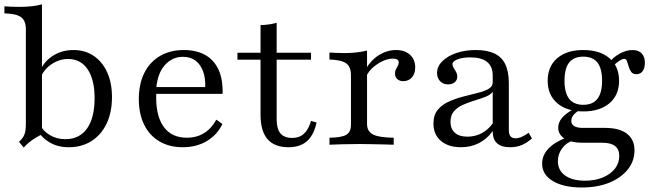

<svg xmlns="http://www.w3.org/2000/svg" viewBox="-23 -652 2958 865"><path d="M287.1 11.3Q237.9 11.3 202 -9.7Q166.1 -30.6 150.8 -58.1L159.7 -86.3Q172.6 -60.5 202.8 -42.7Q233.1 -25 271.8 -25Q334.7 -25 369 -73Q403.2 -121 403.2 -209.7Q403.2 -293.5 371.8 -339.9Q340.3 -386.3 283.1 -386.3Q243.5 -386.3 207.7 -361.7Q171.8 -337.1 158.9 -298.4L153.2 -317.7Q166.1 -366.1 208.9 -396.4Q251.6 -426.6 308.1 -426.6Q360.5 -426.6 399.6 -400Q438.7 -373.4 460.1 -325.8Q481.5 -278.2 481.5 -214.5Q481.5 -146 457.3 -95.2Q433.1 -44.4 389.1 -16.5Q345.2 11.3 287.1 11.3ZM83.9 12.9 62.9 -12.9Q75 -24.2 81.9 -35.5Q88.7 -46.8 91.1 -60.9Q93.5 -75 93.5 -95.2V-521Q93.5 -558.1 72.6 -574.2Q51.6 -590.3 -3.2 -591.9V-623.4Q10.5 -622.6 28.2 -621.8Q46 -621 62.9 -621Q93.5 -621 119.4 -623.8Q145.2 -626.6 166.1 -632.3V-46.8Q150.8 -39.5 135.9 -30.2Q121 -21 108.1 -10.5Q95.2 0 83.9 12.9Z M800 11.3Q740.3 11.3 695.6 -14.9Q650.8 -41.1 626.6 -89.9Q602.4 -138.7 602.4 -205.6Q602.4 -272.6 626.6 -322.2Q650.8 -371.8 696.8 -399.2Q742.7 -426.6 804.8 -426.6Q860.5 -426.6 900 -405.2Q939.5 -383.9 960.5 -340.3Q981.5 -296.8 979.8 -229H649.2L648.4 -259.7H901.6Q903.2 -300 891.9 -330.6Q880.6 -361.3 858.1 -378.6Q835.5 -396 800.8 -396Q754 -396 720.6 -359.7Q687.1 -323.4 680.6 -252.4L682.3 -250Q681.5 -241.9 681 -232.3Q680.6 -222.6 680.6 -212.1Q680.6 -125.8 716.1 -78.6Q751.6 -31.5 819.4 -31.5Q861.3 -31.5 894.8 -51.2Q928.2 -71 951.6 -112.9L979 -93.5Q955.6 -44.4 908.9 -16.5Q862.1 11.3 800 11.3Z M1276.6 11.3Q1213.7 11.3 1182.3 -25Q1150.8 -61.3 1150.8 -134.7V-383.1H1046.8V-414.5H1150.8V-538.7Q1172.6 -539.5 1190.7 -542.3Q1208.9 -545.2 1223.4 -549.2V-414.5H1378.2V-383.1H1223.4V-114.5Q1223.4 -71.8 1240.3 -51.2Q1257.3 -30.6 1293.5 -30.6Q1325.8 -30.6 1346.4 -49.6Q1366.9 -68.5 1378.2 -107.3L1403.2 -100Q1391.1 -43.5 1360.1 -16.1Q1329 11.3 1276.6 11.3Z M1461.3 0V-31.5Q1516.1 -32.3 1537.1 -44.8Q1558.1 -57.3 1558.1 -89.5V-312.9Q1558.1 -351.6 1536.3 -366.9Q1514.5 -382.3 1461.3 -383.9V-415.3Q1475.8 -414.5 1493.1 -413.7Q1510.5 -412.9 1529.8 -412.9Q1585.5 -412.9 1630.6 -424.2V-93.5Q1630.6 -59.7 1657.7 -46Q1684.7 -32.3 1750.8 -31.5V0Q1736.3 -0.8 1710.5 -1.2Q1684.7 -1.6 1654.4 -2.4Q1624.2 -3.2 1595.2 -3.2Q1554.8 -3.2 1517.3 -2Q1479.8 -0.8 1461.3 0ZM1793.5 -286.3Q1776.6 -286.3 1766.5 -296Q1756.5 -305.6 1756.5 -320.2Q1756.5 -331.5 1760.9 -339.9Q1765.3 -348.4 1769.4 -356Q1773.4 -363.7 1773.4 -371Q1773.4 -387.9 1746.8 -387.9Q1725.8 -387.9 1702.4 -377.4Q1679 -366.9 1658.9 -349.6Q1638.7 -332.3 1627.4 -308.9L1625.8 -342.7Q1650 -383.1 1685.9 -404.8Q1721.8 -426.6 1761.3 -426.6Q1800.8 -426.6 1824.2 -405.2Q1847.6 -383.9 1847.6 -348.4Q1847.6 -320.2 1832.7 -303.2Q1817.7 -286.3 1793.5 -286.3Z M2054 11.3Q1996.8 11.3 1963.3 -17.3Q1929.8 -46 1929.8 -95.2Q1929.8 -133.9 1949.2 -157.3Q1968.5 -180.6 1999.2 -194.4Q2029.8 -208.1 2063.7 -216.9Q2097.6 -225.8 2127.8 -233.1Q2158.1 -240.3 2177.4 -251.2Q2196.8 -262.1 2196.8 -280.6V-311.3Q2196.8 -352.4 2171.4 -373Q2146 -393.5 2096 -393.5Q2061.3 -393.5 2038.3 -384.7Q2015.3 -375.8 2015.3 -362.9Q2015.3 -355.6 2020.6 -346.8Q2025.8 -337.9 2031.5 -328.2Q2037.1 -318.5 2037.1 -306.5Q2037.1 -291.1 2025.8 -281.5Q2014.5 -271.8 1995.2 -271.8Q1973.4 -271.8 1959.7 -286.3Q1946 -300.8 1946 -323.4Q1946 -352.4 1969.4 -375.8Q1992.7 -399.2 2032.3 -412.9Q2071.8 -426.6 2120.2 -426.6Q2171 -426.6 2204 -411.3Q2237.1 -396 2253.2 -362.9Q2269.4 -329.8 2269.4 -278.2V-66.9Q2269.4 -47.6 2276.6 -38.3Q2283.9 -29 2299.2 -29Q2312.9 -29 2328.2 -35.9Q2343.5 -42.7 2358.9 -54L2373.4 -28.2Q2351.6 -8.9 2328.2 1.2Q2304.8 11.3 2275 11.3Q2196 11.3 2196.8 -61.3Q2171 -25.8 2134.7 -7.3Q2098.4 11.3 2054 11.3ZM2082.3 -36.3Q2116.9 -36.3 2146 -51.2Q2175 -66.1 2196.8 -96V-238.7Q2187.1 -225 2164.5 -216.1Q2141.9 -207.3 2115.3 -199.2Q2088.7 -191.1 2063.7 -180.2Q2038.7 -169.4 2022.6 -151.2Q2006.5 -133.1 2006.5 -103.2Q2006.5 -71.8 2026.2 -54Q2046 -36.3 2082.3 -36.3Z M2598.4 192.7Q2516.1 192.7 2467.7 163.7Q2419.4 134.7 2419.4 85.5Q2419.4 47.6 2447.6 17.7Q2475.8 -12.1 2532.3 -33.9L2557.3 -18.5Q2526.6 -8.1 2508.5 17.7Q2490.3 43.5 2490.3 74.2Q2490.3 115.3 2523 138.7Q2555.6 162.1 2612.9 162.1Q2658.1 162.1 2692.7 147.6Q2727.4 133.1 2747.2 108.1Q2766.9 83.1 2766.9 50.8Q2766.9 21 2748 6Q2729 -8.9 2691.1 -8.9H2600.8Q2550.8 -8.9 2521.4 -27Q2491.9 -45.2 2491.9 -77.4Q2491.9 -100 2508.5 -120.2Q2525 -140.3 2557.3 -158.1L2584.7 -154Q2566.9 -142.7 2558.9 -131.5Q2550.8 -120.2 2550.8 -106.5Q2550.8 -91.9 2564.1 -83.9Q2577.4 -75.8 2601.6 -75.8H2703.2Q2767.7 -75.8 2801.6 -49.6Q2835.5 -23.4 2835.5 25.8Q2835.5 74.2 2804.8 112.1Q2774.2 150 2721 171.4Q2667.7 192.7 2598.4 192.7ZM2604.8 -150Q2530.6 -150 2487.5 -187.1Q2444.4 -224.2 2444.4 -287.9Q2444.4 -352.4 2487.1 -389.5Q2529.8 -426.6 2604.8 -426.6Q2679.8 -426.6 2723 -389.5Q2766.1 -352.4 2766.1 -287.9Q2766.1 -224.2 2723 -187.1Q2679.8 -150 2604.8 -150ZM2604.8 -179.8Q2647.6 -179.8 2668.5 -206.9Q2689.5 -233.9 2689.5 -287.9Q2689.5 -343.5 2668.5 -370.2Q2647.6 -396.8 2604.8 -396.8Q2562.1 -396.8 2541.1 -370.2Q2520.2 -343.5 2520.2 -287.9Q2520.2 -233.9 2541.1 -206.9Q2562.1 -179.8 2604.8 -179.8ZM2844.4 -317.7Q2828.2 -317.7 2820.6 -328.2Q2812.9 -338.7 2809.3 -352.4Q2805.6 -366.1 2801.6 -376.6Q2797.6 -387.1 2788.7 -387.1Q2783.9 -387.1 2773.8 -381.9Q2763.7 -376.6 2752.8 -367.3Q2741.9 -358.1 2733.9 -345.2L2719.4 -366.1Q2736.3 -391.9 2766.9 -409.3Q2797.6 -426.6 2826.6 -426.6Q2853.2 -426.6 2867.7 -411.7Q2882.3 -396.8 2882.3 -369.4Q2882.3 -345.2 2872.2 -331.5Q2862.1 -317.7 2844.4 -317.7Z"/></svg>

Font: Playfair 12pt Light
Style: Regular
Weight: 300
Designer: Claus Eggers Sørensen
Foundry: Claus Eggers Sørensen
Version: Version 2.000;gftools[0.9.28]